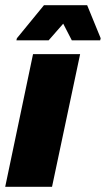

<svg xmlns="http://www.w3.org/2000/svg" viewBox="-31 -718 407 738"><path d="M-11 0 96 -510H277L169 0ZM32 -563 34 -571 138 -698H304L356 -571L354 -563H245L212 -627L156 -563Z"/></svg>

Font: Saira SemiCondensed Black
Style: Italic
Weight: 900
Width: 4
Italic angle: -12°
Designer: Hector Gatti with collaboration of the Omnibus-Type team
Foundry: Omnibus-Type
Version: Version 1.101